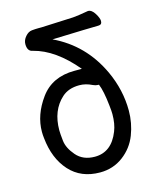

<svg xmlns="http://www.w3.org/2000/svg" viewBox="-112 -795 724 895"><g transform="rotate(-15 250.0 -347.0)"><path d="M259.8 23.9Q168 23.9 113 -37.1Q58.1 -98.1 47.9 -198.2Q45.9 -213.9 45.9 -229Q45.9 -311 102.1 -387.9Q158.2 -464.8 266.1 -464.8H301.8Q206.1 -579.1 103 -605Q77.1 -608.9 77.1 -644Q77.1 -663.1 91.6 -679.9Q106 -696.8 123.5 -698.5Q141.1 -700.2 154.8 -700.2H169.9L324.2 -707Q350.1 -709 398.9 -717.8Q417 -717.8 431.4 -694.3Q445.8 -670.9 445.8 -657.2Q445.8 -639.2 428.2 -639.2Q396 -639.2 205.1 -632.8Q349.1 -564.9 418.9 -415Q462.9 -319.8 462.9 -220.2Q462.9 -160.2 441.4 -104.5Q419.9 -48.8 371.6 -12.5Q323.2 23.9 259.8 23.9ZM254.9 -53.2Q335.9 -53.2 371.1 -143.1Q384.8 -176.8 384.8 -224.1Q384.8 -238.8 381.8 -265.1Q374 -338.9 359.9 -372.1Q359.9 -373 352.1 -373Q344.2 -373 331.1 -378.9Q300.8 -394 270 -394Q217.8 -394 186 -365.2Q126 -311 126 -214.8Q126 -200.2 129.9 -164.1Q133.8 -127.9 166 -90.6Q198.2 -53.2 254.9 -53.2Z"/></g></svg>

Font: LXGW WenKai Mono GB Screen
Style: Regular
Weight: 400
Monospace: yes
Designer: LXGW / Fontworks Inc.
Foundry: LXGW / Fontworks Inc.
Version: Version 1.510;January 18,2025